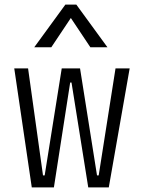

<svg xmlns="http://www.w3.org/2000/svg" viewBox="-20 -815 626 835"><path d="M363.8 0H453.1L543.9 -517.6H482.4L409.2 -52.2H401.9L328.1 -517.6H248.5L174.3 -52.2H167L102.1 -517.6H42L118.2 0H214.4L285.2 -456.1H291ZM128.9 -609.4H203.1L288.1 -736.8L373 -609.4H447.3L312 -794.9H264.2Z"/></svg>

Font: Cascadia Code PL Light
Style: Regular
Weight: 300
Monospace: yes
Designer: Aaron Bell
Foundry: Saja Typeworks
Version: Version 2404.023